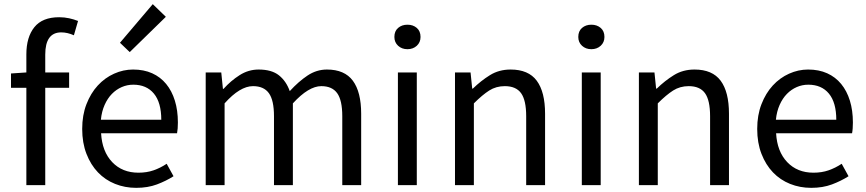

<svg xmlns="http://www.w3.org/2000/svg" viewBox="-20 -892 4171 925"><path d="M336 -722Q305 -736 275 -736Q198 -736 198 -629V-543H313V-469H198V0H107V-469H33V-538L107 -543V-630Q107 -713 145.5 -761Q184 -809 265 -809Q290 -809 313 -804Q336 -799 356 -791Z M636 13Q582 13 534.5 -6Q487 -25 452 -61.5Q417 -98 396.5 -151Q376 -204 376 -271Q376 -337 396.5 -390Q417 -443 451 -480Q485 -517 529.5 -537Q574 -557 621 -557Q673 -557 713 -539Q753 -521 780.5 -487.5Q808 -454 822.5 -407Q837 -360 837 -302Q837 -287 836 -273.5Q835 -260 833 -250H467Q472 -162 520.5 -111Q569 -60 647 -60Q687 -60 720 -71.5Q753 -83 783 -103L816 -43Q780 -20 736 -3.5Q692 13 636 13ZM757 -315Q757 -398 721.5 -441Q686 -484 622 -484Q593 -484 566.5 -472.5Q540 -461 519 -439.5Q498 -418 484 -386.5Q470 -355 466 -315ZM558 -686 716 -872 779 -811 605 -641Z M971 -543H1046L1054 -464H1057Q1092 -503 1134.5 -530Q1177 -557 1226 -557Q1289 -557 1324 -529Q1359 -501 1376 -453Q1418 -499 1461.5 -528Q1505 -557 1555 -557Q1640 -557 1680 -503Q1720 -449 1720 -344V0H1629V-332Q1629 -409 1604.5 -443Q1580 -477 1528 -477Q1467 -477 1391 -394V0H1300V-332Q1300 -409 1275.5 -443Q1251 -477 1199 -477Q1136 -477 1062 -394V0H971Z M1897 -543H1988V0H1897ZM1943 -655Q1916 -655 1898 -671.5Q1880 -688 1880 -714Q1880 -742 1898 -757.5Q1916 -773 1943 -773Q1970 -773 1988 -757.5Q2006 -742 2006 -714Q2006 -688 1988 -671.5Q1970 -655 1943 -655Z M2172 -543H2247L2255 -465H2258Q2297 -503 2340.5 -530Q2384 -557 2440 -557Q2526 -557 2566 -503Q2606 -449 2606 -344V0H2515V-332Q2515 -409 2490.5 -443Q2466 -477 2412 -477Q2370 -477 2337 -456Q2304 -435 2263 -394V0H2172Z M2783 -543H2874V0H2783ZM2829 -655Q2802 -655 2784 -671.5Q2766 -688 2766 -714Q2766 -742 2784 -757.5Q2802 -773 2829 -773Q2856 -773 2874 -757.5Q2892 -742 2892 -714Q2892 -688 2874 -671.5Q2856 -655 2829 -655Z M3058 -543H3133L3141 -465H3144Q3183 -503 3226.5 -530Q3270 -557 3326 -557Q3412 -557 3452 -503Q3492 -449 3492 -344V0H3401V-332Q3401 -409 3376.5 -443Q3352 -477 3298 -477Q3256 -477 3223 -456Q3190 -435 3149 -394V0H3058Z M3888 13Q3834 13 3786.5 -6Q3739 -25 3704 -61.5Q3669 -98 3648.5 -151Q3628 -204 3628 -271Q3628 -337 3648.5 -390Q3669 -443 3703 -480Q3737 -517 3781.5 -537Q3826 -557 3873 -557Q3925 -557 3965 -539Q4005 -521 4032.5 -487.5Q4060 -454 4074.5 -407Q4089 -360 4089 -302Q4089 -287 4088 -273.5Q4087 -260 4085 -250H3719Q3724 -162 3772.5 -111Q3821 -60 3899 -60Q3939 -60 3972 -71.5Q4005 -83 4035 -103L4068 -43Q4032 -20 3988 -3.5Q3944 13 3888 13ZM4009 -315Q4009 -398 3973.5 -441Q3938 -484 3874 -484Q3845 -484 3818.5 -472.5Q3792 -461 3771 -439.5Q3750 -418 3736 -386.5Q3722 -355 3718 -315Z"/></svg>

Font: SpoqaHanSans-Regular
Style: Regular
Weight: 400
Designer: [Spoqa Han Sans] Dong-huui Kim \uAE40 \uB3D9 \uD718  Younghwa Kang \uAC15 \uC601 \uD654  [Noto Sans] Ryoko NISHIZUKA \u8
Foundry: Spoqa (http://www.spoqa-han-sans.com)
Version: Version 2.000